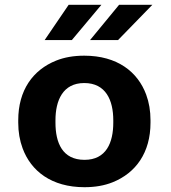

<svg xmlns="http://www.w3.org/2000/svg" viewBox="-20 -770 713 800"><path d="M56 -269V-259C56 -220.3 62.1 -184.7 74.2 -152C109.1 -57.5 194.2 10 332.1 10C376.1 10 415.2 3.2 449.2 -10.5C546 -49.3 607.1 -133.9 607.1 -259V-269C607.1 -307.7 601.1 -343.3 589 -376C554 -470.5 468.9 -538 331 -538C287 -538 248 -531.2 213.9 -517.5C117.1 -478.7 56 -394.1 56 -269ZM452 -269V-259C452 -175.9 422.8 -104 332.1 -104C240 -104 211.1 -175.1 211.1 -259V-269C211.1 -350.7 241.3 -424 331 -424C421.5 -424 452 -351.5 452 -269ZM476.2 -750 355.2 -603H471.8L614.8 -750ZM266.1 -750 166 -603H279.3L402.5 -750Z"/></svg>

Font: Asimov
Style: Wid
Weight: 500
Designer: Google
Version: Version 2.000980; 2014